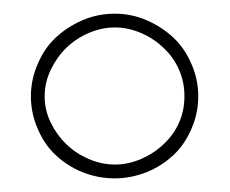

<svg xmlns="http://www.w3.org/2000/svg" viewBox="-20 -662 334 279"><path d="M147 -642.1Q171.4 -642.1 193.8 -632.3Q215.8 -622.6 232.4 -606.9Q248.5 -591.8 258.3 -568.8Q268.1 -546.4 268.1 -522Q268.1 -497.6 258.3 -475.1Q248.5 -452.1 232.4 -437Q215.3 -420.9 193.8 -412.1Q170.4 -402.8 147 -402.8Q122.1 -402.8 99.1 -412.1Q77.6 -420.9 60.5 -437Q44.4 -452.1 34.7 -475.1Q24.9 -497.6 24.9 -522Q24.9 -546.4 34.7 -568.8Q44.4 -591.8 60.5 -606.9Q77.1 -622.6 99.1 -632.3Q121.6 -642.1 147 -642.1ZM108.4 -613.8Q90.3 -606 76.2 -592.3Q63 -579.6 53.7 -560.5Q44.9 -542 44.9 -522Q44.9 -502 53.7 -483.9Q62.5 -465.8 76.2 -452.6Q90.3 -439 108.4 -431.2Q127.4 -422.9 147 -422.9Q166.5 -422.9 185.5 -431.2Q203.6 -439 217.8 -452.6Q232.9 -466.8 240.2 -483.9Q248 -501.5 248 -522Q248 -543 240.2 -560.5Q232.4 -578.6 217.8 -592.3Q203.6 -606 185.5 -613.8Q166.5 -622.1 147 -622.1Q127.4 -622.1 108.4 -613.8Z"/></svg>

Font: Datalegreya
Style: Gradient
Weight: 400
Designer: Figs Lab
Foundry: Figs Lab
Version: Version 1.002;PS 001.002;hotconv 1.0.70;makeotf.lib2.5.58329